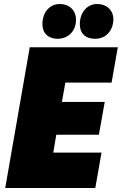

<svg xmlns="http://www.w3.org/2000/svg" viewBox="-20 -935 606 955"><path d="M6 0H454L485 -176H245L260 -265H472L501 -428H288L305 -524H535L566 -700H128ZM266 -742C315 -742 358 -776 358 -837C358 -884 325 -915 277 -915C228 -915 191 -875 191 -815C191 -770 220 -742 266 -742ZM453 -742C516 -742 544 -795 544 -838C544 -884 511 -915 463 -915C414 -915 377 -874 377 -814C377 -769 405 -742 453 -742Z"/></svg>

Font: Fixel Text 20240404 Black
Style: Italic
Weight: 900
Width: 4
Italic angle: -10°
Designer: AlfaBravo + MacPaw
Foundry: Kyrylo Tkachov, Marchela Mozhyna, Serhii Makarenko, Maria Weinstein, Zakhar Kryvoshyya
Version: Version 1.211;Glyphs 3.2 (3225)